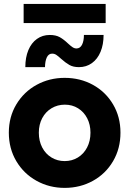

<svg xmlns="http://www.w3.org/2000/svg" viewBox="-20 -916 636 944"><path d="M23.4 -263.7Q23.4 -341.3 60.3 -402.8Q97.2 -464.4 159.9 -498.8Q222.7 -533.2 297.9 -533.2Q374.5 -533.2 437 -498.8Q499.5 -464.4 535.9 -402.8Q572.3 -341.3 572.3 -263.7Q572.3 -185.5 535.9 -123.5Q499.5 -61.5 436.8 -26.9Q374 7.8 297.9 7.8Q222.7 7.8 159.9 -26.9Q97.2 -61.5 60.3 -123.5Q23.4 -185.5 23.4 -263.7ZM424.8 -263.7Q424.8 -303.2 408.7 -334.5Q392.6 -365.7 364 -383.5Q335.4 -401.4 298.8 -401.4Q262.7 -401.4 233.4 -383.8Q204.1 -366.2 187.5 -335Q170.9 -303.7 170.9 -263.7Q170.9 -222.7 187.5 -190.9Q204.1 -159.2 233.2 -141.6Q262.2 -124 297.9 -124Q334 -124 362.8 -141.6Q391.6 -159.2 408.2 -190.9Q424.8 -222.7 424.8 -263.7ZM224.6 -744.1Q254.4 -744.1 273.9 -733.2Q293.5 -722.2 314.5 -702.1Q327.6 -689.9 336.9 -683.8Q346.2 -677.7 356.4 -677.7Q374.5 -678.2 383.5 -696.5Q392.6 -714.8 392.6 -744.1H489.3Q489.3 -697.3 474.4 -661.4Q459.5 -625.5 431.9 -605.7Q404.3 -585.9 368.2 -585.9Q339.8 -585.9 321 -596.7Q302.2 -607.4 280.3 -627Q266.1 -640.1 256.8 -646.2Q247.6 -652.3 236.3 -652.3Q219.2 -652.3 210.4 -634.3Q201.7 -616.2 201.2 -585.9H104.5Q104.5 -633.8 119.4 -669.4Q134.3 -705.1 161.6 -724.6Q189 -744.1 224.6 -744.1ZM96.2 -896.5H499.5V-802.7H96.2Z"/></svg>

Font: Reddit Sans Vanilla ExtraBold
Style: Regular
Weight: 800
Designer: Stephen Hutchings
Foundry: Reddit
Version: Version 1.013